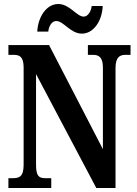

<svg xmlns="http://www.w3.org/2000/svg" viewBox="-20 -939 684 959"><path d="M389 -771C447 -771 490 -834 493 -909H438C435 -882 419 -856 398 -856C363 -856 328 -919 271 -919C212 -919 170 -855 166 -781H221C224 -808 238 -834 261 -834C298 -834 332 -771 389 -771ZM22 0H236V-49H208C176 -49 160 -57 160 -116V-569L461 0H557V-598C557 -651 576 -665 606 -665H632V-714H419V-665H446C473 -665 494 -653 494 -602V-194L225 -714H22V-665H49C76 -665 98 -657 98 -602V-116C98 -57 77 -49 43 -49H22Z"/></svg>

Font: Noto Serif Bengali ExtraCondensed
Style: Regular
Weight: 400
Width: 2
Designer: Juan Bruce, Universal Thirst, Indian Type Foundry and the Monotype Design Team.
Foundry: Monotype Imaging Inc.
Version: Version 2.003